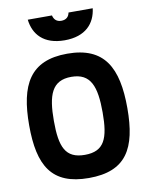

<svg xmlns="http://www.w3.org/2000/svg" viewBox="-100 -1002 844 1086"><g transform="rotate(-10 322.0 -459.0)"><path d="M322 -121C210 -121 182 -191 182 -340C182 -489 210 -569 322 -569C434 -569 462 -489 462 -340C462 -191 434 -121 322 -121ZM322 12C536 12 604 -108 604 -340C604 -572 536 -702 322 -702C108 -702 40 -572 40 -340C40 -108 108 12 322 12ZM136 -930C146 -845 201 -779 322 -779C443 -779 499 -845 509 -930H370C366 -907 351 -891 322 -891C295 -891 280 -907 275 -930Z"/></g></svg>

Font: TitilliumText22L
Style: 999 wt
Weight: 900
Designer: Campivisivi
Foundry: Campivisivi
Version: 1.000